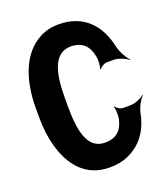

<svg xmlns="http://www.w3.org/2000/svg" viewBox="-134 -817 808 923"><g transform="rotate(-20 269.5 -355.5)"><path d="M289 -110C199 -110 180 -211 180 -332V-379C180 -507 204 -601 291 -601C348 -601 380 -571 391 -511C394 -495 392 -461 387 -450L390 -448C395 -459 416 -470 428 -470H464C487 -470 524 -455 538 -441L539 -444C524 -458 503 -495 496 -525C470 -647 395 -721 272 -721C235 -721 202 -713 173 -697C83 -649 32 -536 32 -378V-332C32 -279 38 -232 49 -190C79 -74 148 10 270 10C306 10 338 4 366 -9C432 -38 480 -96 497 -186C503 -214 522 -248 537 -261L535 -264C522 -251 487 -237 465 -237H427C414 -237 395 -248 390 -259L387 -256C392 -246 393 -212 390 -196C378 -138 346 -110 289 -110Z"/></g></svg>

Font: Asimov
Style: EdgeExtreme
Weight: 500
Designer: Google
Version: Version 2.000980: 2014